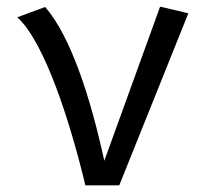

<svg xmlns="http://www.w3.org/2000/svg" viewBox="-20 -558 640 578"><path d="M237 0H339L547 -518L462 -538L294 -74C253 -262 194 -447 116 -537L32 -506C115 -431 192 -188 237 0Z"/></svg>

Font: FiraMono Nerd Font
Style: Regular
Weight: 400
Designer: Carrois Corporate & Edenspiekermann AG
Foundry: Carrois Corporate GbR & Edenspiekermann AG
Version: Version 003.206;Nerd Fonts 3.3.0